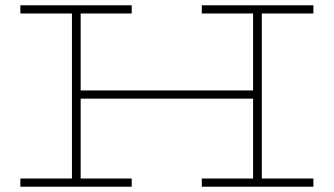

<svg xmlns="http://www.w3.org/2000/svg" viewBox="-20 -706 1262 726"><path d="M279 -333V-364H945V-333ZM57 0V-31H478V0ZM252 -16V-671H285V-16ZM57 -655V-686H478V-655ZM743 0V-31H1165V0ZM937 -18V-672H970V-18ZM743 -655V-686H1165V-655Z"/></svg>

Font: BioRhyme SemiExpanded ExtraLight
Style: Regular
Weight: 250
Width: 6
Designer: Aoife Mooney
Foundry: Aoife Mooney Type
Version: Version 1.600;gftools[0.9.33]